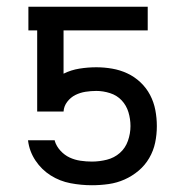

<svg xmlns="http://www.w3.org/2000/svg" viewBox="-20 -540 540 568"><path d="M252 8Q220 8 188.5 2Q157 -4 130 -21Q103 -38 85 -65Q67 -92 63 -124V-125H142V-123Q147 -107 159 -94Q171 -81 186 -74Q201 -67 218 -64.5Q235 -62 252 -62Q274 -62 296 -67.5Q318 -73 334.5 -87.5Q351 -102 358.5 -123.5Q366 -145 366 -167Q366 -188 360 -208Q354 -228 340 -243Q326 -258 305.5 -264.5Q285 -271 265 -271Q249 -271 233 -268.5Q217 -266 203 -259Q189 -252 179 -239Q169 -226 168 -210H90V-450H64V-520H417V-450H168V-322Q190 -333 215 -337Q240 -341 265 -341Q288 -341 311.5 -337Q335 -333 356.5 -323Q378 -313 395.5 -296.5Q413 -280 424 -259Q435 -238 439.5 -214.5Q444 -191 444 -167Q444 -142 439 -118Q434 -94 421.5 -72.5Q409 -51 390 -35Q371 -19 348.5 -9Q326 1 301.5 4.5Q277 8 252 8Z"/></svg>

Font: Iosevka SS04
Style: Regular
Weight: 400
Monospace: yes
Designer: Belleve Invis
Foundry: Belleve Invis
Version: Version 19.0.0; ttfautohint (v1.8.4)